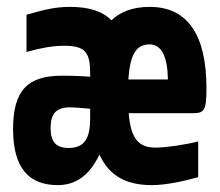

<svg xmlns="http://www.w3.org/2000/svg" viewBox="-20 -529 640 558"><path d="M183 -509C141 -509 108 -501 57 -486V-378C97 -389 131 -396 166 -396C228 -396 242 -377 242 -316V-306C203 -309 174 -309 160 -309C60 -309 18 -266 18 -154C18 -38 66 9 148 9C197 9 239 -16 269 -80C297 -18 347 9 421 9C458 9 505 0 556 -14V-118C527 -110 464 -100 432 -100C382 -100 360 -127 354 -200H540C574 -200 580 -208 580 -273C580 -422 529 -509 415 -509C368 -509 331 -496 304 -470C277 -497 238 -509 183 -509ZM127 -157C127 -198 143 -217 183 -217C196 -217 220 -215 242 -213V-186C242 -128 227 -99 179 -99C142 -99 127 -118 127 -157ZM353 -298C358 -370 375 -400 415 -400C450 -400 467 -363 468 -298Z"/></svg>

Font: LT Wave Mono Bold
Style: Regular
Weight: 700
Designer: Daniel Lyons
Version: Version 2.5 (Glyphs App)